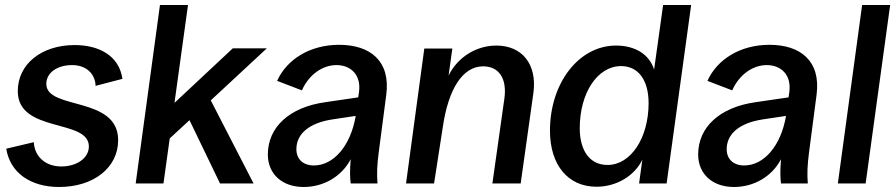

<svg xmlns="http://www.w3.org/2000/svg" viewBox="-20 -733 3580 767"><path d="M216 14C355 14 452 -64 452 -173C452 -351 165 -292 165 -398C165 -442 208 -473 268 -473C324 -473 360 -439 362 -390L469 -418C456 -511 375 -553 278 -553C146 -553 51 -477 51 -369C51 -200 335 -260 335 -148C335 -101 286 -68 225 -68C162 -68 118 -107 115 -165L5 -139C20 -43 102 14 216 14Z M522 0H633L658 -180L737 -253L859 0H993L822 -332L1046 -540H910L677 -322L731 -713H619Z M1193 14C1273 14 1345 -28 1381 -97C1377 -52 1378 -20 1381 0H1488C1485 -38 1486 -72 1493 -125L1523 -354C1541 -490 1458 -554 1335 -554C1218 -554 1126 -496 1087 -410L1186 -372C1215 -437 1270 -473 1324 -473C1381 -473 1424 -434 1414 -364L1411 -344L1281 -325C1135 -305 1050 -224 1050 -116C1050 -38 1107 14 1193 14ZM1164 -137C1164 -199 1216 -242 1308 -256L1401 -270C1381 -151 1313 -72 1234 -72C1191 -72 1164 -97 1164 -137Z M1602 0H1714L1749 -226C1771 -377 1828 -468 1910 -468C1972 -468 2006 -421 1995 -340L1947 0H2060L2111 -363C2126 -477 2065 -551 1963 -551C1883 -551 1808 -505 1772 -431L1787 -539H1675Z M2363 13C2441 13 2514 -29 2546 -95L2533 0H2643L2741 -713H2629L2593 -455C2574 -516 2517 -551 2441 -551C2292 -551 2177 -401 2177 -211C2177 -75 2248 13 2363 13ZM2407 -74C2336 -74 2296 -131 2296 -221C2296 -362 2367 -469 2461 -469C2530 -469 2571 -413 2571 -321C2571 -182 2500 -74 2407 -74Z M2912 14C2992 14 3064 -28 3100 -97C3096 -52 3097 -20 3100 0H3207C3204 -38 3205 -72 3212 -125L3242 -354C3260 -490 3177 -554 3054 -554C2937 -554 2845 -496 2806 -410L2905 -372C2934 -437 2989 -473 3043 -473C3100 -473 3143 -434 3133 -364L3130 -344L3000 -325C2854 -305 2769 -224 2769 -116C2769 -38 2826 14 2912 14ZM2883 -137C2883 -199 2935 -242 3027 -256L3120 -270C3100 -151 3032 -72 2953 -72C2910 -72 2883 -97 2883 -137Z M3327 0H3438L3536 -713H3424Z"/></svg>

Font: Ronzino Medium
Style: Italic
Weight: 500
Italic angle: -7.99998°
Designer: Nunzio Mazzaferro
Foundry: Collletttivo
Version: Version 1.000;Glyphs 3.3 (3337)